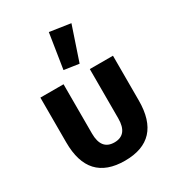

<svg xmlns="http://www.w3.org/2000/svg" viewBox="-195 -933 973 1063"><g transform="rotate(-30 291.0 -402.0)"><path d="M341 -579 246 -593 281 -816 414 -796ZM59 -239V-525H207V-210Q207 -105 291 -105Q375 -105 375 -210V-525H523V-239Q523 12 291 12Q59 12 59 -239Z"/></g></svg>

Font: Anuphan
Style: Bold
Weight: 700
Designer: Mike Abbink, Paul van der Laan, Pieter van Rosmalen, Mint Tantisuwanna
Foundry: Bold Monday; Cadson Demak
Version: Version 3.002;hotconv 1.0.109;makeotfexe 2.5.65596